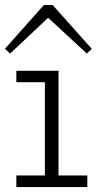

<svg xmlns="http://www.w3.org/2000/svg" viewBox="-34 -758 396 778"><path d="M317.9 -541 161.1 -686 6.8 -541 -14.2 -560.1 144 -737.8H179.2L337.9 -560.1ZM203.1 -471.2V-46.9H319.8V0H32.2V-46.9H147.9V-424.8H32.2V-471.2Z"/></svg>

Font: BioRhyme Light
Style: Regular
Weight: 300
Designer: Aoife Mooney
Foundry: Aoife Mooney Type
Version: Version 1.500;PS 001.500;hotconv 1.0.88;makeotf.lib2.5.64775